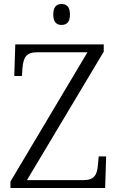

<svg xmlns="http://www.w3.org/2000/svg" viewBox="-20 -935 589 955"><path d="M286 -811C310 -811 328 -823 328 -863C328 -903 310 -915 286 -915C263 -915 245 -903 245 -863C245 -823 263 -811 286 -811ZM32 0H503L508 -157H471L467 -114C463 -66 450 -39 394 -39H114L496 -678V-714H56L51 -557H89L92 -599C97 -648 109 -675 165 -675H415L32 -32Z"/></svg>

Font: Noto Serif Bengali Light
Style: Regular
Weight: 300
Designer: Juan Bruce, Universal Thirst, Indian Type Foundry and the Monotype Design Team.
Foundry: Monotype Imaging Inc.
Version: Version 2.003